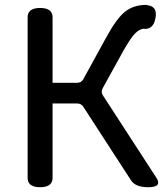

<svg xmlns="http://www.w3.org/2000/svg" viewBox="-20 -743 687 797"><path d="M583 -623Q579.1 -623 577.1 -624Q558.6 -622.1 541 -604.5Q523.4 -586.9 493.2 -534.2L405.3 -375Q402.3 -368.2 402.3 -361.8Q402.3 -355.5 406.2 -348.6L631.8 -1Q636.7 7.8 636.7 14.2Q636.7 20.5 632.8 25.4Q623 34.2 594.7 34.2Q542 34.2 523.4 4.9L325.2 -300.8Q316.4 -313.5 299.8 -313.5H198.2V-3.9Q198.2 11.7 188.5 21.5Q175.8 34.2 146.5 34.2Q117.2 34.2 104.5 21.5Q94.7 11.7 94.7 -3.9V-671.9Q94.7 -687.5 104.5 -697.3Q117.2 -710 146.5 -710Q175.8 -710 188.5 -697.3Q198.2 -687.5 198.2 -671.9V-399.4H300.8Q316.4 -399.4 325.2 -413.1L418.9 -584Q463.9 -667 499.5 -694.8Q535.2 -722.7 586.9 -722.7Q587.9 -722.7 595.7 -720.7Q609.4 -718.8 618.2 -710Q627 -701.2 627 -682.6Q627 -675.8 625 -667Q621.1 -644.5 609.9 -633.8Q598.6 -623 583 -623Z"/></svg>

Font: TaiwanPearl
Style: Regular
Weight: 400
Version: Version 2.102